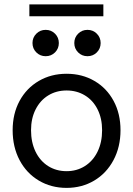

<svg xmlns="http://www.w3.org/2000/svg" viewBox="-20 -870 622 897"><path d="M39.1 -261.7Q39.1 -338.9 71.5 -398.7Q104 -458.5 161.4 -491.9Q218.8 -525.4 291 -525.4Q363.8 -525.4 421.1 -491.9Q478.5 -458.5 510.7 -398.7Q543 -338.9 543 -261.7Q543 -183.6 510.3 -122.1Q477.5 -60.5 420.2 -26.4Q362.8 7.8 291 7.8Q218.8 7.8 161.4 -26.4Q104 -60.5 71.5 -121.8Q39.1 -183.1 39.1 -261.7ZM457 -261.7Q457 -316.9 435.8 -359.1Q414.6 -401.4 376.7 -424.3Q338.9 -447.3 291 -447.3Q243.2 -447.3 205.6 -424.3Q168 -401.4 146.5 -359.1Q125 -316.9 125 -261.7Q125 -205.1 146 -161.6Q167 -118.2 204.8 -94.2Q242.7 -70.3 291 -70.3Q338.9 -70.3 376.7 -94.2Q414.6 -118.2 435.8 -161.6Q457 -205.1 457 -261.7ZM327.1 -668.9Q327.1 -694.8 345 -712.6Q362.8 -730.5 388.7 -730.5Q414.6 -730.5 432.4 -712.6Q450.2 -694.8 450.2 -668.9Q450.2 -643.1 432.4 -625.2Q414.6 -607.4 388.7 -607.4Q362.8 -607.4 345 -625.2Q327.1 -643.1 327.1 -668.9ZM131.8 -668.9Q131.8 -694.8 149.7 -712.6Q167.5 -730.5 193.4 -730.5Q219.2 -730.5 237.1 -712.6Q254.9 -694.8 254.9 -668.9Q254.9 -643.1 237.1 -625.2Q219.2 -607.4 193.4 -607.4Q167.5 -607.4 149.7 -625.2Q131.8 -643.1 131.8 -668.9ZM117.2 -849.6H462.9V-793.9H117.2Z"/></svg>

Font: Reddit Sans Strawberry
Style: Regular
Weight: 400
Designer: Stephen Hutchings
Foundry: Reddit
Version: Version 1.013